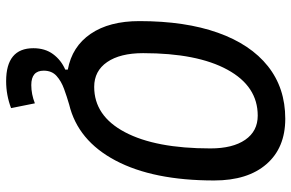

<svg xmlns="http://www.w3.org/2000/svg" viewBox="-182 -561 950 626"><g transform="rotate(90 293.0 -248.0)"><path d="M244.6 207Q137.2 207 137.2 118.2Q137.2 80.1 156.5 54Q175.8 27.8 207 14.2V5.9Q131.8 -7.8 90.3 -68.6Q48.8 -129.4 48.8 -227.5Q48.8 -377 86.7 -483.4Q124.5 -589.8 195.8 -646.5Q267.1 -703.1 367.2 -703.1Q461.9 -703.1 515.1 -641.8Q568.4 -580.6 568.4 -471.2Q568.4 -272.5 503.4 -149.7Q438.5 -26.9 320.8 1.5Q295.4 8.8 270 18.1Q244.6 27.3 227.5 42.7Q210.4 58.1 210.4 84.5Q210.4 125 257.3 125Q287.1 125 316.9 113.3L332.5 190.9Q290 207 244.6 207ZM263.2 -80.1Q357.9 -80.1 410.9 -180.2Q463.9 -280.3 463.9 -459Q463.9 -531.7 435.8 -572.5Q407.7 -613.3 356.9 -613.3Q261.2 -613.3 207.3 -514.6Q153.3 -416 153.3 -239.7Q153.3 -164.6 182.4 -122.3Q211.4 -80.1 263.2 -80.1Z"/></g></svg>

Font: Cascadia Mono PL
Style: Italic
Weight: 400
Italic angle: -10°
Monospace: yes
Designer: Aaron Bell
Foundry: Saja Typeworks
Version: Version 2404.023; ttfautohint (v1.8.4)